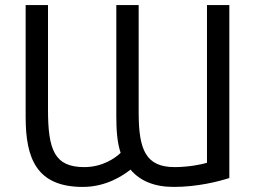

<svg xmlns="http://www.w3.org/2000/svg" viewBox="-20 -717 1007 756"><path d="M494 -49C465 -27 400 19 306 19C124 19 81 -93 81 -256V-697H169V-285C169 -126 195 -59 312 -59C384 -59 434 -95 455 -115C441 -157 438 -207 438 -260V-697H526V-274C526 -127 554 -59 668 -59C722 -59 777 -70 795 -76V-697H883V-16C839 -2 757 19 664 19C589 19 532 -4 494 -49Z"/></svg>

Font: Repo Regular
Style: Regular
Weight: 400
Designer: Stefan Peev
Foundry: Context Ltd
Version: Version 1.502